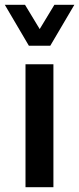

<svg xmlns="http://www.w3.org/2000/svg" viewBox="-28 -778 329 798"><path d="M78 0V-511H194V0ZM281 -758 181 -588H92L-8 -758H76L171 -601H103L198 -758Z"/></svg>

Font: Chivo Medium
Style: Regular
Weight: 500
Designer: Hector Gatti
Foundry: Omnibus-Type
Version: Version 2.002